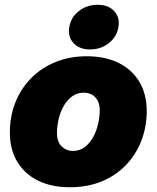

<svg xmlns="http://www.w3.org/2000/svg" viewBox="-20 -767 651 798"><path d="M270.5 11.2Q193.4 11.2 137.5 -16.6Q81.5 -44.4 51.3 -95.5Q21 -146.5 21 -216.3Q21 -284.2 44.2 -342Q67.4 -399.9 109.9 -442.6Q152.3 -485.4 210.9 -509.3Q269.5 -533.2 340.8 -533.2Q418 -533.2 473.9 -505.1Q529.8 -477.1 559.8 -426Q589.8 -375 589.8 -305.2Q589.8 -240.7 568.1 -183.6Q546.4 -126.5 504.9 -82.5Q463.4 -38.6 404.3 -13.7Q345.2 11.2 270.5 11.2ZM282.7 -139.6Q311 -139.6 332.3 -155.8Q353.5 -171.9 367.2 -197Q380.9 -222.2 387.7 -251.5Q394.5 -280.8 394.5 -308.1Q394.5 -333 385.5 -349.4Q376.5 -365.7 361.6 -373.8Q346.7 -381.8 328.6 -381.8Q300.3 -381.8 279.1 -366Q257.8 -350.1 243.9 -325Q230 -299.8 223.4 -270.5Q216.8 -241.2 216.8 -214.4Q216.8 -176.8 236.6 -158.2Q256.3 -139.6 282.7 -139.6ZM354.5 -561.5Q310.1 -561.5 285.6 -587.9Q261.2 -614.3 268.1 -654.3Q274.4 -694.8 307.6 -720.9Q340.8 -747.1 385.7 -747.1Q430.2 -747.1 454.6 -720.9Q479 -694.8 472.2 -654.8Q465.8 -614.3 432.6 -587.9Q399.4 -561.5 354.5 -561.5Z"/></svg>

Font: Inter 28pt Black
Style: Italic
Weight: 900
Italic angle: -9.3988°
Designer: Rasmus Andersson
Foundry: rsms
Version: Version 4.001;git-66647c0bb